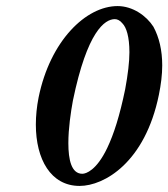

<svg xmlns="http://www.w3.org/2000/svg" viewBox="-20 -600 554 632"><path d="M242 12C323 12 457.6 -65.1 503 -288C509.9 -322 514 -354 514 -385C514 -434 504 -477 485 -512C462 -548 417 -580 367 -580C263 -580 145 -466 107 -279C101 -249 98 -218 98 -190C98 -76 147 12 242 12ZM358 -537C366 -537 375 -533 383 -523C396 -510 406 -479 406 -428C406 -396 401 -355 392 -306C374 -219 354.9 -159 333 -113C297.8 -39.1 263 -28 251 -28C215 -28 205 -74 205 -129C205 -177 213 -231 220 -269C267 -497 325 -537 358 -537Z"/></svg>

Font: Linux Libertine O
Style: Bold Italic
Weight: 700
Italic angle: -11.5°
Designer: Philipp H. Poll
Foundry: Philipp H. Poll
Version: Version 4.1.0